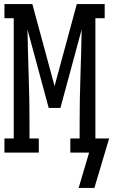

<svg xmlns="http://www.w3.org/2000/svg" viewBox="-20 -755 560 950"><path d="M369 175 421 0H328V-70H374V-147Q374 -262 378 -377.5Q382 -493 384 -609L279 -221H221L116 -609Q118 -493 122 -377.5Q126 -262 126 -147V-70H172V0H2V-70H48V-665H2V-735H140L250 -329L360 -735H498V-665H452V-70H520L447 175Z"/></svg>

Font: Iosevka Curly Slab
Style: Regular
Weight: 400
Monospace: yes
Designer: Belleve Invis
Foundry: Belleve Invis
Version: Version 22.1.2; ttfautohint (v1.8.4)